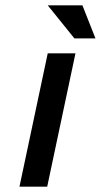

<svg xmlns="http://www.w3.org/2000/svg" viewBox="-20 -700 378 720"><path d="M159 -500 53 0H157L263 -500ZM159 -680 259 -556H338L289 -680Z"/></svg>

Font: LT Wave Text Medium Italic
Style: Regular
Weight: 500
Designer: Daniel Lyons
Version: Version 2.5 (Glyphs App)